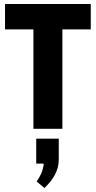

<svg xmlns="http://www.w3.org/2000/svg" viewBox="-20 -640 475 954"><path d="M290 0V-494H431V-620H5V-494H146V0ZM201 294C245 252 272 207 272 153V49H160V173H197C196 198 185 229 162 262Z"/></svg>

Font: Gemini
Style: Regular
Weight: 700
Designer: Pushpananda Ekanayake, Sol Matas, Kosala Senevirathne
Foundry: Mooniak
Version: Version 1.000;PS 1.0;hotconv 1.0.86;makeotf.lib2.5.63406